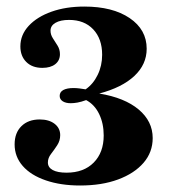

<svg xmlns="http://www.w3.org/2000/svg" viewBox="-20 -450 520 591"><path d="M226.6 121Q166.9 121 121 105.2Q75 89.5 50 60.9Q25 32.3 25 -5.6Q25 -41.1 46 -61.7Q66.9 -82.3 102.4 -82.3Q130.6 -82.3 148 -69Q165.3 -55.6 165.3 -33.9Q165.3 -16.9 156 -2.8Q146.8 11.3 137.1 23.8Q127.4 36.3 127.4 50Q127.4 65.3 142.3 73.4Q157.3 81.5 184.7 81.5Q237.9 81.5 268.5 50.4Q299.2 19.4 299.2 -33.1Q299.2 -70.2 285.1 -99.2Q271 -128.2 245.2 -141.9Q229.8 -136.3 218.5 -134.3Q207.3 -132.3 197.6 -132.3Q182.3 -132.3 173 -138.3Q163.7 -144.4 163.7 -154.8Q163.7 -166.9 175 -173Q186.3 -179 206.5 -179Q215.3 -179 224.6 -177.8Q233.9 -176.6 243.5 -175Q266.9 -191.1 280.6 -219.4Q294.4 -247.6 294.4 -281.5Q294.4 -330.6 266.9 -359.7Q239.5 -388.7 192.7 -388.7Q166.1 -388.7 150.8 -379.8Q135.5 -371 135.5 -355.6Q135.5 -343.5 142.7 -332.3Q150 -321 157.3 -309.3Q164.5 -297.6 164.5 -283.1Q164.5 -263.7 150 -252.4Q135.5 -241.1 110.5 -241.1Q79 -241.1 60.9 -259.3Q42.7 -277.4 42.7 -307.3Q42.7 -342.7 68.5 -370.6Q94.4 -398.4 138.7 -414.1Q183.1 -429.8 239.5 -429.8Q326.6 -429.8 379 -394.4Q431.5 -358.9 431.5 -300Q431.5 -251.6 393.5 -216.1Q355.6 -180.6 285.5 -162.1Q363.7 -149.2 406.9 -112.9Q450 -76.6 450 -25Q450 18.5 421.8 51.2Q393.5 83.9 343.5 102.4Q293.5 121 226.6 121Z"/></svg>

Font: Playfair 9pt Black
Style: Regular
Weight: 900
Designer: Claus Eggers Sørensen
Foundry: Claus Eggers Sørensen
Version: Version 2.203